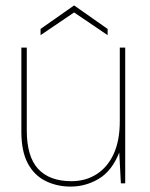

<svg xmlns="http://www.w3.org/2000/svg" viewBox="-20 -678 553 710"><path d="M241 12Q191 12 149 -8.5Q107 -29 83 -73.5Q59 -118 59 -191V-502H79V-196Q79 -99 121 -53.5Q163 -8 244 -8Q297 -8 337.5 -34Q378 -60 400.5 -109Q423 -158 423 -230V-502H443V0H427L421 -114Q394 -46 345.5 -17Q297 12 241 12ZM130 -548V-571L254 -658L378 -571V-548L254 -632Z"/></svg>

Font: DM Sans 16pt Thin
Style: Regular
Weight: 250
Version: Version 4.004;gftools[0.9.30]